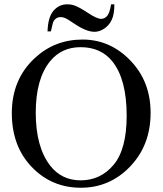

<svg xmlns="http://www.w3.org/2000/svg" viewBox="-20 -862 762 897"><path d="M365.7 -677.2Q494.6 -677.2 589.1 -579.3Q683.6 -481.4 683.6 -335Q683.6 -184.1 588.4 -84.5Q493.2 15.1 357.9 15.1Q221.2 15.1 128.2 -82Q35.2 -179.2 35.2 -333.5Q35.2 -491.2 142.6 -590.8Q235.8 -677.2 365.7 -677.2ZM356.4 -641.6Q267.6 -641.6 213.9 -575.7Q147 -493.7 147 -335.4Q147 -173.3 216.3 -85.9Q269.5 -19.5 356.9 -19.5Q450.2 -19.5 511 -92.3Q571.8 -165 571.8 -321.8Q571.8 -491.7 504.9 -575.2Q451.2 -641.6 356.4 -641.6ZM217.8 -715.3H202.1Q204.1 -782.2 230 -812Q255.9 -841.8 293.9 -841.8Q314 -841.8 330.6 -835.4Q352.5 -827.1 392.8 -800.5Q433.1 -773.9 452.6 -773.9Q468.3 -773.9 480.2 -787.1Q492.2 -800.3 499 -841.8H514.2Q514.6 -796.4 502.2 -769.8Q489.7 -743.2 467 -728.3Q444.3 -713.4 421.4 -713.4Q382.8 -713.4 325.7 -752.4Q294.9 -773.4 284.2 -777.8Q273.4 -782.2 263.2 -782.2Q243.2 -782.2 231.4 -764.6Q226.1 -756.3 217.8 -715.3Z"/></svg>

Font: Jameel Khushkhati
Style: Regular
Weight: 400
Version: Version 3.5